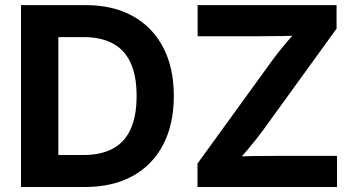

<svg xmlns="http://www.w3.org/2000/svg" viewBox="-20 -748 1418 768"><path d="M319.8 0H131.3V-127.9H312.5Q383.3 -127.9 430.9 -153.3Q478.5 -178.7 502.4 -231.2Q526.4 -283.7 526.4 -364.3Q526.4 -444.8 502.4 -496.8Q478.5 -548.8 431.2 -574.2Q383.8 -599.6 313.5 -599.6H127.9V-727.5H322.8Q432.1 -727.5 511 -683.8Q589.8 -640.1 632.6 -558.6Q675.3 -477.1 675.3 -364.3Q675.3 -251 632.6 -169.2Q589.8 -87.4 510.3 -43.7Q430.7 0 319.8 0ZM213.4 -727.5V0H64V-727.5ZM770 0V-93.8L1069.3 -506.8Q1096.7 -544.4 1129.2 -582Q1161.6 -619.6 1194.3 -656.7L1206.5 -608.4Q1158.2 -604.5 1109.6 -603.8Q1061 -603 1012.7 -603H770.5V-727.5H1326.2V-633.3L1032.2 -227.1Q1003.4 -188 970 -148.7Q936.5 -109.4 902.3 -70.8L890.1 -119.1Q940.4 -123 990.5 -123.8Q1040.5 -124.5 1090.8 -124.5H1328.1V0Z"/></svg>

Font: Inter 17pt
Style: Bold
Weight: 700
Version: Version 4.001;git-66647c0bb